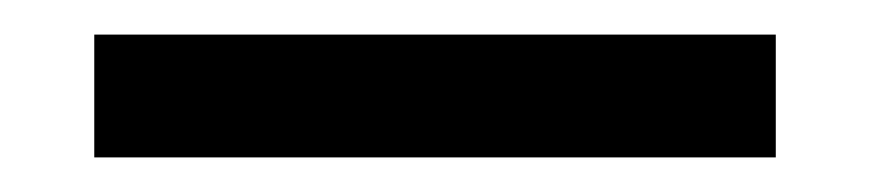

<svg xmlns="http://www.w3.org/2000/svg" viewBox="-20 54 503 111"><path d="M428.5 74V145H34.5V74Z"/></svg>

Font: LatoLatin Semibold
Style: Regular
Weight: 600
Designer: Lukasz Dziedzic with Adam Twardoch and Botio Nikoltchev
Foundry: tyPoland Lukasz Dziedzic
Version: Version 2.015; 2015-08-06; http://www.latofonts.com/